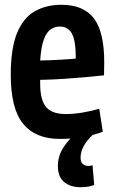

<svg xmlns="http://www.w3.org/2000/svg" viewBox="-20 -571 478 803"><path d="M230 10Q129 10 77 -53Q25 -116 25 -258Q25 -368 51 -432Q77 -496 125 -523.5Q173 -551 237 -551Q329 -551 372.5 -494.5Q416 -438 416 -309Q416 -301 415.5 -284Q415 -267 415 -256Q388 -253 345 -249Q302 -245 251 -241.5Q200 -238 148 -237Q148 -233 148 -229.5Q148 -226 148 -222Q148 -152 173 -123Q198 -94 255 -94Q288 -94 324 -100Q360 -106 395 -116L410 -20Q330 10 230 10ZM148 -318Q195 -319 237.5 -321.5Q280 -324 297 -326Q297 -402 280.5 -431Q264 -460 230 -460Q210 -460 192.5 -448.5Q175 -437 163.5 -406.5Q152 -376 148 -318ZM317 212Q274 212 248 190Q222 168 222 123Q222 82 245 46Q268 10 304 -18L369 -8Q317 40 317 88Q317 107 326.5 115Q336 123 349 123Q360 123 367 120L374 202Q353 212 317 212Z"/></svg>

Font: Georama Semi Condensed SemiBold
Style: Regular
Weight: 600
Width: 4
Designer: Jean-Baptiste Levee
Foundry: Production Type
Version: Version 1.000